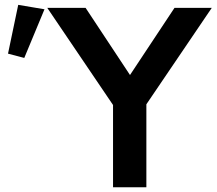

<svg xmlns="http://www.w3.org/2000/svg" viewBox="-20 -787 910 807"><path d="M595.2 0V-348.6L870.1 -753.9H713.4L526.4 -471.7L339.8 -753.9H178.7L455.1 -345.7V0ZM82 -543.5 167 -748 56.6 -766.6 13.7 -561.5Z"/></svg>

Font: Winston SemiBold
Style: Regular
Weight: 600
Designer: Vernon Adams, Kim Jin-seong, David Berlow, Cristiano Sobral
Foundry: The Winston Project Authors
Version: Version 3.004